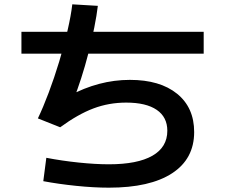

<svg xmlns="http://www.w3.org/2000/svg" viewBox="-20 -824 1040 887"><path d="M483 43Q413 43 331 34.5Q249 26 180 13L194 -95Q267 -81 344 -73Q421 -65 483 -65Q615 -65 684 -104.5Q753 -144 753 -220Q753 -283 704 -316.5Q655 -350 563 -350Q483 -350 411.5 -323Q340 -296 258 -236L155 -277Q179 -327 205 -396Q231 -465 253.5 -539.5Q276 -614 292 -683Q308 -752 314 -804L432 -797Q427 -754 415.5 -696.5Q404 -639 388.5 -578.5Q373 -518 355 -462.5Q337 -407 320 -364L299 -381Q368 -418 438 -436.5Q508 -455 580 -455Q719 -455 798 -391Q877 -327 877 -214Q877 -90 775 -23.5Q673 43 483 43ZM79 -576V-677H921V-576Z"/></svg>

Font: M PLUS 1 Code SemiBold
Style: Regular
Weight: 600
Designer: Coji Morishita
Foundry: UNDERFOREST DESIGN
Version: Version 1.005